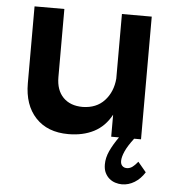

<svg xmlns="http://www.w3.org/2000/svg" viewBox="-53 -584 755 834"><g transform="rotate(5 325.0 -166.5)"><path d="M545 0Q519 34 508 59Q497 84 497 101Q497 115 504.5 122.5Q512 130 524 130Q538 130 549.5 121Q561 112 572 98L608 141Q590 170 564 186Q538 202 509 202Q495 202 480.5 197.5Q466 193 454.5 183.5Q443 174 435.5 159Q428 144 428 122Q428 93 441.5 63.5Q455 34 479 0H445V-96Q417 -44 369.5 -19.5Q322 5 258 5Q167 5 115.5 -50Q64 -105 64 -200V-535H194V-238Q194 -181 225 -149.5Q256 -118 310 -118Q370 -119 405 -157Q440 -195 445 -253V-535H575V0H545Z"/></g></svg>

Font: QuotatisMedium
Style: Regular
Weight: 500
Designer: Julieta Ulanovsky
Foundry: Quotatis-Medium
Version: Version 4.000;PS 004.000;hotconv 1.0.88;makeotf.lib2.5.64775